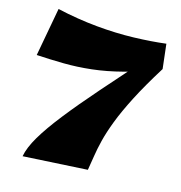

<svg xmlns="http://www.w3.org/2000/svg" viewBox="-107 -806 869 920"><g transform="rotate(15 327.0 -346.0)"><path d="M87 17Q95 -27 128 -83Q161 -139 219.5 -213.5Q278 -288 363 -385Q448 -482 559 -607L627 -560Q566 -462 527.5 -387Q489 -312 467 -254.5Q445 -197 434 -152.5Q423 -108 417.5 -71.5Q412 -35 406 -1ZM627 -560Q532 -521 451.5 -500Q371 -479 299.5 -471Q228 -463 161.5 -464Q95 -465 27 -469L71 -709Q173 -686 269 -677Q365 -668 452.5 -670.5Q540 -673 613 -682Z"/></g></svg>

Font: Marhey Light
Style: Bold
Weight: 700
Version: Version 1.000